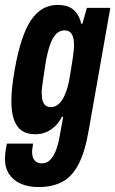

<svg xmlns="http://www.w3.org/2000/svg" viewBox="-40 -559 467 778"><path d="M116 199Q77 199 46.5 186.5Q16 174 -2 148Q-20 122 -20 83Q-20 75 -18.5 61Q-17 47 -12 23H94Q93 32 91.5 40.5Q90 49 90 56Q90 71 94.5 81.5Q99 92 108 97.5Q117 103 130 103Q148 103 161.5 90.5Q175 78 185 54.5Q195 31 201 -3Q205 -24 208.5 -44.5Q212 -65 216 -86H211Q200 -64 183.5 -48Q167 -32 147 -23.5Q127 -15 103 -15Q70 -15 49 -29Q28 -43 17 -73Q6 -103 6 -149Q6 -175 9.5 -207.5Q13 -240 20 -279Q44 -415 85.5 -477Q127 -539 193 -539Q238 -539 260.5 -517Q283 -495 289 -463H294L312 -527H407L320 -34Q305 55 278.5 106Q252 157 212 178Q172 199 116 199ZM166 -125Q180 -125 192 -133Q204 -141 214 -157.5Q224 -174 232 -200Q240 -226 245 -261Q251 -296 254 -317.5Q257 -339 258.5 -352.5Q260 -366 260 -376Q260 -396 256 -409Q252 -422 243.5 -429Q235 -436 221 -436Q202 -436 187.5 -421.5Q173 -407 162.5 -377Q152 -347 144 -299Q139 -264 135.5 -242Q132 -220 130.5 -206.5Q129 -193 129 -183Q129 -163 133 -150Q137 -137 145.5 -131Q154 -125 166 -125Z"/></svg>

Font: Archivo ExtraCondensed
Style: Bold Italic
Weight: 700
Width: 2
Italic angle: -10°
Designer: Hector Gatti
Foundry: Omnibus-Type
Version: Version 2.001